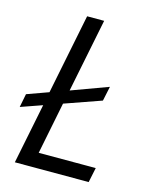

<svg xmlns="http://www.w3.org/2000/svg" viewBox="-107 -768 661 839"><g transform="rotate(15 223.5 -349.0)"><path d="M376 0H42L97 -273L0 -239L12 -300L109 -335L182 -698H259L192 -365L358 -426L344 -360L179 -302L132 -67H390Z"/></g></svg>

Font: IBM Plex Sans Condensed
Style: Italic
Weight: 400
Width: 3
Italic angle: -11°
Designer: Mike Abbink, Paul van der Laan, Pieter van Rosmalen
Foundry: Bold Monday
Version: Version 1.3